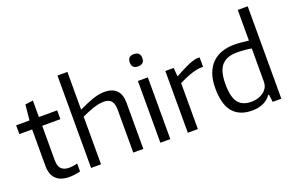

<svg xmlns="http://www.w3.org/2000/svg" viewBox="-99 -1188 2412 1578"><g transform="rotate(-20 1107.5 -399.0)"><path d="M284 9Q207 9 167.5 -30Q128 -69 128 -144V-463H16V-540H133L146 -675L215 -684V-540H375V-463H216V-162Q216 -111 238.5 -87Q261 -63 309 -63Q324 -63 342 -65.5Q360 -68 380 -74V-4Q357 2 332 5.5Q307 9 284 9Z M475 -808H562V-478Q639 -515 691.5 -532.5Q744 -550 790 -550Q859 -550 895.5 -513.5Q932 -477 932 -402V0H844V-373Q844 -429 823 -452.5Q802 -476 757 -476Q719 -476 669 -460Q619 -444 562 -417V0H475Z M1081 -540H1168V0H1081ZM1124 -652Q1070 -652 1070 -705Q1070 -759 1124 -759Q1180 -759 1180 -705Q1180 -652 1124 -652Z M1321 -540H1394L1400 -466H1404Q1460 -497 1507 -519Q1554 -541 1596 -549H1624V-466H1593Q1548 -460 1500.5 -442.5Q1453 -425 1409 -402V0H1321Z M1902 -60Q1932 -60 1959 -68.5Q1986 -77 2007 -92.5Q2028 -108 2040 -130.5Q2052 -153 2052 -182V-471Q2025 -476 1992.5 -479Q1960 -482 1924 -482Q1836 -482 1792 -433Q1748 -384 1748 -270Q1748 -157 1785 -108.5Q1822 -60 1902 -60ZM1882 10Q1772 10 1715 -57Q1658 -124 1658 -266Q1658 -338 1677 -391Q1696 -444 1731 -479.5Q1766 -515 1815.5 -532.5Q1865 -550 1925 -550Q1960 -550 1992 -546.5Q2024 -543 2052 -540V-808H2139V0H2063L2055 -66H2049Q1993 10 1882 10Z"/></g></svg>

Font: EncodeSans
Style: Regular
Weight: 400
Designer: Pablo Impallari, Andres Torresi
Foundry: Pablo Impallari, Andres Torresi
Version: Version 1.000; ttfautohint (v1.4.1)